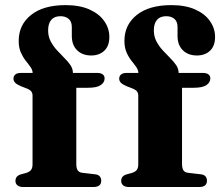

<svg xmlns="http://www.w3.org/2000/svg" viewBox="-20 -750 888 770"><path d="M286 -92Q286 -76 291.5 -67.2Q297 -58.5 310 -57L361.5 -51Q374.5 -49.5 380.2 -42.5Q386 -35.5 386 -25.5Q386 0 354.5 0H72.5Q58.5 0 50.2 -6.5Q42 -13 42 -24Q42 -35 47.8 -41.5Q53.5 -48 66.5 -51.5L83.5 -56Q98.5 -60.5 104.5 -68.5Q110.5 -76.5 110.5 -91V-367Q110.5 -376.5 105.5 -383.2Q100.5 -390 86.5 -395.5L64.5 -404Q47 -411.5 40.5 -418.5Q34 -425.5 34 -434.5Q34 -444.5 41.2 -451Q48.5 -457.5 64 -457.5H147.5L111 -441V-456.5Q111 -468.5 102.8 -480.5Q94.5 -492.5 83.2 -506.5Q72 -520.5 63.5 -539.8Q55 -559 55 -586Q55 -650.5 104.5 -690Q154 -729.5 243 -729.5Q299.5 -729.5 338.8 -712Q378 -694.5 398.2 -665.2Q418.5 -636 418.5 -602Q418.5 -565.5 398.2 -546.5Q378 -527.5 346 -527.5Q310.5 -527.5 289.2 -548.5Q268 -569.5 268 -605.5V-641.5Q268 -663.5 255.5 -674.2Q243 -685 222.5 -685Q198 -685 185.5 -670.2Q173 -655.5 173 -628Q173 -604 183 -584.8Q193 -565.5 207.8 -549.2Q222.5 -533 237.5 -518.2Q252.5 -503.5 262.5 -488.8Q272.5 -474 272.5 -456.5V-432L253.5 -457.5H370.5Q384 -457.5 391.8 -451.8Q399.5 -446 399.5 -435.5Q399.5 -419.5 384 -408.8Q368.5 -398 333 -398H286ZM710 -92Q710 -76 715.5 -67.2Q721 -58.5 734 -57L785.5 -51Q798.5 -49.5 804.2 -42.5Q810 -35.5 810 -25.5Q810 0 778.5 0H496.5Q482.5 0 474.2 -6.5Q466 -13 466 -24Q466 -35 471.8 -41.5Q477.5 -48 490.5 -51.5L507.5 -56Q522.5 -60.5 528.5 -68.5Q534.5 -76.5 534.5 -91V-367Q534.5 -376.5 529.5 -383.2Q524.5 -390 510.5 -395.5L488.5 -404Q471 -411.5 464.5 -418.5Q458 -425.5 458 -434.5Q458 -444.5 465.2 -451Q472.5 -457.5 488 -457.5H571.5L535 -441V-456.5Q535 -468.5 526.8 -480.5Q518.5 -492.5 507.2 -506.5Q496 -520.5 487.5 -539.8Q479 -559 479 -586Q479 -650.5 528.5 -690Q578 -729.5 667 -729.5Q723.5 -729.5 762.8 -712Q802 -694.5 822.2 -665.2Q842.5 -636 842.5 -602Q842.5 -565.5 822.2 -546.5Q802 -527.5 770 -527.5Q734.5 -527.5 713.2 -548.5Q692 -569.5 692 -605.5V-641.5Q692 -663.5 679.5 -674.2Q667 -685 646.5 -685Q622 -685 609.5 -670.2Q597 -655.5 597 -628Q597 -604 607 -584.8Q617 -565.5 631.8 -549.2Q646.5 -533 661.5 -518.2Q676.5 -503.5 686.5 -488.8Q696.5 -474 696.5 -456.5V-432L677.5 -457.5H794.5Q808 -457.5 815.8 -451.8Q823.5 -446 823.5 -435.5Q823.5 -419.5 808 -408.8Q792.5 -398 757 -398H710Z"/></svg>

Font: Fraunces
Style: Bold
Weight: 700
Version: Version 1.000;[b76b70a41]